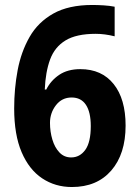

<svg xmlns="http://www.w3.org/2000/svg" viewBox="-20 -742 550 772"><path d="M269 10Q202 10 149.5 -25Q97 -60 67 -130Q37 -200 37 -306Q37 -386 51 -460Q65 -534 99 -593.5Q133 -653 194.5 -687.5Q256 -722 351 -722Q372 -722 396.5 -720.5Q421 -719 441 -715V-596Q401 -606 365 -606Q287 -606 243.5 -579.5Q200 -553 181.5 -503Q163 -453 160 -382H166Q184 -418 218 -441Q252 -464 303 -464Q389 -464 437 -404Q485 -344 485 -237Q485 -123 427.5 -56.5Q370 10 269 10ZM266 -109Q301 -109 323 -139.5Q345 -170 345 -235Q345 -291 325.5 -320.5Q306 -350 268 -350Q229 -350 205 -319Q181 -288 181 -248Q181 -213 190.5 -181Q200 -149 219 -129Q238 -109 266 -109Z"/></svg>

Font: Noto Sans Gurmukhi UI SemiCondensed
Style: Bold
Weight: 700
Width: 4
Designer: Jelle Bosma - Monotype Design Team
Foundry: Monotype Imaging Inc.
Version: Version 2.004; ttfautohint (v1.8.4.7-5d5b)